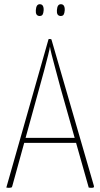

<svg xmlns="http://www.w3.org/2000/svg" viewBox="-20 -890 476 911"><path d="M24 1Q23 1 19 1Q15 1 10 0L210 -703Q210 -705 215 -705Q218 -705 220.5 -704.5Q223 -704 224 -703L425 -10Q427 -4 425 -1.5Q423 1 417 1Q414 1 409.5 1Q405 1 401 0L268 -470Q256 -516 244.5 -557.5Q233 -599 225.5 -629Q218 -659 217 -669Q216 -659 208.5 -629Q201 -599 190 -557.5Q179 -516 166 -470L38 -6Q37 -1 33 0Q29 1 24 1ZM92 -212V-236H355V-212ZM167 -814Q157 -815 153 -822Q149 -829 150 -842Q151 -856 155.5 -863Q160 -870 169 -870Q179 -870 183.5 -862Q188 -854 187 -840Q186 -827 182 -820.5Q178 -814 167 -814ZM267 -814Q257 -815 253 -822Q249 -829 250 -842Q251 -856 255.5 -863Q260 -870 269 -870Q279 -870 283.5 -862Q288 -854 287 -840Q286 -827 282 -820.5Q278 -814 267 -814Z"/></svg>

Font: Yanone Kaffeesatz ExtraLight
Style: Regular
Weight: 200
Designer: Yanone (Cyrillic: Daniel Pouzeot, Huerta Tipografica, and Cyreal)
Foundry: Yanone
Version: Version 2.003